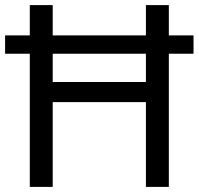

<svg xmlns="http://www.w3.org/2000/svg" viewBox="-20 -734 781 754"><path d="M97 0V-523H0V-595H97V-714H187V-595H553V-714H643V-595H740V-523H643V0H553V-333H187V0ZM187 -412H553V-523H187Z"/></svg>

Font: Noto Sans Deseret
Style: Regular
Weight: 400
Designer: Monotype Design Team
Foundry: Monotype Imaging Inc.
Version: Version 2.001; ttfautohint (v1.8.4.7-5d5b)